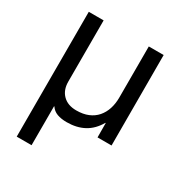

<svg xmlns="http://www.w3.org/2000/svg" viewBox="-169 -635 893 951"><g transform="rotate(30 278.0 -160.0)"><path d="M412.1 0 411.6 -82H409.7Q382.3 -34.2 340.3 -11.5Q298.3 11.2 241.7 11.2Q209.5 11.2 186.5 2.7Q163.6 -5.9 150.4 -25.9H148.4V196.8H63.5V-517.1H148.4V-167Q148.4 -119.1 176.5 -91.1Q204.6 -63 253.4 -63Q292.5 -63 321 -75Q349.6 -86.9 368.7 -108.9Q387.7 -130.9 397.2 -160.4Q406.7 -189.9 406.7 -225.1V-517.1H491.7L492.2 0Z"/></g></svg>

Font: XB Khoramshahr
Style: Italic
Weight: 400
Italic angle: -12°
Designer: Behnam
Foundry: Irmug
Version: Version 8.005 2009